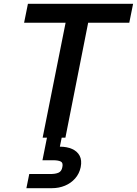

<svg xmlns="http://www.w3.org/2000/svg" viewBox="-20 -720 716 1004"><path d="M126 -700H676L656 -601H441L322 0H203L323 -601H106ZM293 47Q330 47 357 59Q384 71 396.5 94.5Q409 118 402 154Q395 188 373 213Q351 238 319.5 251Q288 264 252 264H118L133 190H244Q270 190 286 183Q302 176 306 154Q311 131 297.5 124.5Q284 118 259 118H202L227 -7H304Z"/></svg>

Font: Albert Sans SemiBold
Style: Italic
Weight: 600
Italic angle: -11.25°
Designer: Andreas Rasmussen
Foundry: a.Foundry
Version: Version 1.025